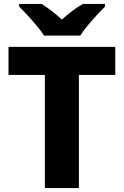

<svg xmlns="http://www.w3.org/2000/svg" viewBox="-20 -951 625 971"><path d="M379 0H207V-572H23V-714H563V-572H379ZM203 -771Q188 -794 165.5 -821Q143 -848 119.5 -873.5Q96 -899 77 -918V-931H190Q216 -915 241.5 -895.5Q267 -876 293 -852Q319 -876 346 -896Q373 -916 399 -931H511V-918Q493 -900 469.5 -874.5Q446 -849 423 -821.5Q400 -794 386 -771Z"/></svg>

Font: Noto Kufi Arabic ExtraBold
Style: Regular
Weight: 800
Designer: Monotype Design Team, David Williams, Khaled Hosny
Foundry: Google LLC
Version: Version 2.109; ttfautohint (v1.8.4.7-5d5b)